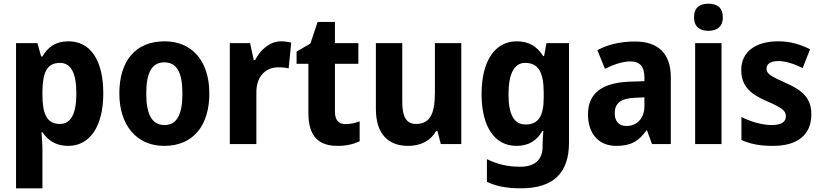

<svg xmlns="http://www.w3.org/2000/svg" viewBox="-20 -781 4455 1041"><path d="M351 -557C282 -557 241 -527 210 -475H203L183 -547H67V240H210V27C210 -1 207 -33 205 -64H210C238 -22 281 10 350 10C464 10 540 -91 540 -274C540 -457 469 -557 351 -557ZM305 -440C365 -440 394 -385 394 -274C394 -165 365 -109 305 -109C234 -109 210 -163 210 -269V-289C212 -392 237 -440 305 -440Z M1115 -274C1115 -456 1016 -557 873 -557C714 -557 627 -450 627 -274C627 -102 721 10 870 10C1030 10 1115 -103 1115 -274ZM773 -274C773 -385 802 -443 871 -443C941 -443 969 -384 969 -274C969 -164 941 -103 872 -103C802 -103 773 -164 773 -274Z M1504 -557C1442 -557 1391 -510 1363 -455H1356L1336 -547H1226V0H1370V-278C1369 -374 1427 -416 1488 -416C1513 -416 1531 -414 1545 -410L1559 -550C1543 -554 1522 -557 1504 -557Z M1853 -108C1816 -108 1796 -130 1796 -176V-435H1923V-547H1796V-662H1702L1663 -545L1588 -501V-435H1652V-169C1652 -36 1713 10 1810 10C1860 10 1898 0 1930 -15V-123C1905 -114 1879 -108 1853 -108Z M2481 -547H2338V-282C2338 -171 2316 -109 2235 -109C2183 -109 2161 -149 2161 -228V-547H2018V-190C2018 -56 2084 10 2193 10C2257 10 2313 -15 2344 -70H2352L2370 0H2481Z M2782 -557C2665 -557 2591 -453 2591 -271C2591 -91 2664 10 2780 10C2848 10 2891 -20 2921 -71H2926C2924 -49 2922 -18 2922 1V13C2922 87 2878 123 2801 123C2732 123 2678 110 2620 82V205C2673 230 2730 240 2805 240C2984 240 3065 153 3065 -7V-547H2943L2930 -477H2925C2892 -529 2848 -557 2782 -557ZM2827 -440C2900 -440 2928 -388 2928 -276V-252C2928 -152 2899 -106 2830 -106C2768 -106 2737 -158 2737 -269C2737 -381 2768 -440 2827 -440Z M3423 -556C3343 -556 3274 -539 3219 -509L3260 -408C3309 -432 3356 -448 3398 -448C3447 -448 3474 -423 3474 -360V-341L3391 -338C3244 -332 3168 -275 3168 -161C3168 -55 3227 10 3321 10C3402 10 3443 -16 3485 -74H3488L3515 0H3617V-363C3617 -491 3548 -556 3423 -556ZM3424 -251 3474 -253V-206C3474 -138 3432 -98 3377 -98C3338 -98 3313 -120 3313 -167C3313 -219 3343 -248 3424 -251Z M3821 -761C3774 -761 3743 -741 3743 -687C3743 -635 3775 -614 3821 -614C3866 -614 3899 -635 3899 -687C3899 -741 3867 -761 3821 -761ZM3892 -547H3749V0H3892Z M4379 -161C4379 -250 4330 -291 4243 -330C4157 -369 4136 -380 4136 -409C4136 -435 4159 -450 4200 -450C4239 -450 4288 -434 4332 -412L4372 -514C4316 -542 4262 -557 4199 -557C4078 -557 3999 -501 3999 -402C3999 -316 4046 -273 4132 -235C4220 -197 4241 -181 4241 -151C4241 -120 4217 -103 4164 -103C4115 -103 4051 -120 4000 -147V-22C4051 1 4103 10 4171 10C4309 10 4379 -54 4379 -161Z"/></svg>

Font: Noto Sans Devanagari SemiCondensed
Style: Bold
Weight: 700
Width: 4
Designer: Jelle Bosma - Monotype Design Team
Foundry: Monotype Imaging Inc.
Version: Version 2.004